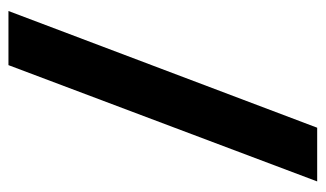

<svg xmlns="http://www.w3.org/2000/svg" viewBox="-178 -584 770 454"><g transform="rotate(90 207.0 -357.0)"><path d="M409 -722 134 8H6L282 -722Z"/></g></svg>

Font: Noto Sans Thai ExtCond ExtBd
Style: Regular
Weight: 800
Width: 2
Designer: Monotype Design Team
Foundry: Monotype Imaging Inc.
Version: Version 2.002; ttfautohint (v1.8.4.7-5d5b)